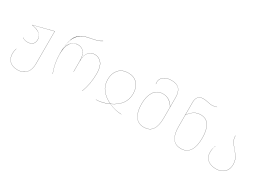

<svg xmlns="http://www.w3.org/2000/svg" viewBox="-24 -1574 3549 2606"><g transform="rotate(30 1750.5 -270.5)"><path d="M419 -517V-7Q419 87 373 139.5Q327 192 243 192Q160 192 115 149Q70 106 70 33Q70 -13 84 -50H86Q72 -14 72 33Q72 106 116.5 148Q161 190 243 190Q326 190 371.5 138.5Q417 87 417 -7V-515L111 -437Q276 -411 276 -303Q276 -252 247 -227Q218 -202 171 -202Q144 -202 125 -208.5Q106 -215 88 -226L89 -228Q107 -216 125.5 -210Q144 -204 171 -204Q217 -204 245.5 -228.5Q274 -253 274 -303Q274 -362 230 -392.5Q186 -423 109 -436V-438L417 -517Z M629 -290Q629 -435 662 -524.5Q695 -614 786 -650Q812 -661 837.5 -667Q863 -673 902 -680Q953 -690 986.5 -700Q1020 -710 1051 -731L1053 -729Q1021 -708 987.5 -698Q954 -688 903 -678Q865 -671 839.5 -665Q814 -659 787 -648Q715 -619 675.5 -547.5Q636 -476 632 -342Q644 -437 685 -477Q726 -517 784 -517Q843 -517 877.5 -476.5Q912 -436 914 -353Q918 -435 953.5 -476Q989 -517 1048 -517Q1113 -517 1156.5 -465.5Q1200 -414 1200 -304Q1200 -138 1146 0H1144Q1198 -138 1198 -304Q1198 -413 1155 -464Q1112 -515 1048 -515Q988 -515 951.5 -471Q915 -427 915 -333V-168H913V-335Q913 -429 879 -472Q845 -515 784 -515Q710 -515 670.5 -455Q631 -395 631 -284Q631 -206 645.5 -132.5Q660 -59 684 0H682Q658 -60 643.5 -134Q629 -208 629 -290Z M1567 -527Q1662 -527 1713.5 -467.5Q1765 -408 1765 -311Q1765 -132 1567 -40Q1616 -17 1668 -5Q1720 7 1764 7V9Q1721 9 1668 -3.5Q1615 -16 1566 -39Q1516 -15 1463 -3Q1410 9 1365 9V7Q1409 7 1461.5 -5Q1514 -17 1563 -40Q1475 -81 1420.5 -147.5Q1366 -214 1366 -311Q1366 -407 1419.5 -467Q1473 -527 1567 -527ZM1565 -41Q1763 -133 1763 -311Q1763 -407 1712 -466Q1661 -525 1567 -525Q1474 -525 1421 -465.5Q1368 -406 1368 -311Q1368 -214 1422.5 -148Q1477 -82 1565 -41Z M2289 -558V-235Q2289 -113 2246 -52Q2203 9 2115 9Q2025 9 1977.5 -58Q1930 -125 1930 -252Q1930 -370 1976.5 -443.5Q2023 -517 2118 -517Q2177 -517 2221 -485.5Q2265 -454 2287 -409V-558Q2287 -644 2249.5 -687.5Q2212 -731 2125 -731Q2050 -731 2006.5 -697.5Q1963 -664 1963 -610Q1963 -597 1966 -582H1964Q1961 -597 1961 -610Q1961 -665 2005 -699Q2049 -733 2125 -733Q2212 -733 2250.5 -688.5Q2289 -644 2289 -558ZM2287 -235V-406Q2264 -451 2220.5 -483Q2177 -515 2118 -515Q2024 -515 1978 -442Q1932 -369 1932 -252Q1932 -126 1978.5 -59.5Q2025 7 2115 7Q2202 7 2244.5 -53Q2287 -113 2287 -235Z M2878 -262Q2878 -129 2831.5 -60Q2785 9 2695 9Q2519 9 2519 -235V-618Q2519 -671 2544 -702Q2569 -733 2624 -733Q2657 -733 2703 -723Q2739 -714 2763 -714Q2803 -714 2840 -728V-726Q2803 -712 2763 -712Q2739 -712 2703 -721Q2657 -731 2624 -731Q2570 -731 2545.5 -701Q2521 -671 2521 -618V-421Q2559 -472 2601.5 -499.5Q2644 -527 2703 -527Q2791 -527 2834.5 -458.5Q2878 -390 2878 -262ZM2876 -262Q2876 -389 2833 -457Q2790 -525 2703 -525Q2645 -525 2602.5 -498Q2560 -471 2521 -418V-235Q2521 -113 2564 -53Q2607 7 2695 7Q2784 7 2830 -61Q2876 -129 2876 -262Z M3332 -349Q3362 -315 3379.5 -291Q3397 -267 3409 -234Q3421 -201 3421 -160Q3421 -82 3373 -36.5Q3325 9 3243 9Q3162 9 3112.5 -32.5Q3063 -74 3063 -149Q3063 -180 3068 -204.5Q3073 -229 3083 -257H3085Q3074 -229 3069.5 -204Q3065 -179 3065 -149Q3065 -75 3113.5 -34Q3162 7 3243 7Q3324 7 3371.5 -38Q3419 -83 3419 -160Q3419 -201 3407 -233.5Q3395 -266 3378 -290Q3361 -314 3331 -348Q3290 -395 3269.5 -431Q3249 -467 3249 -517H3251Q3251 -468 3271 -432.5Q3291 -397 3332 -349Z"/></g></svg>

Font: FiraGO Two
Style: Regular
Weight: 100
Designer: bBox Type
Foundry: bBox Type GmbH
Version: Version 1.001